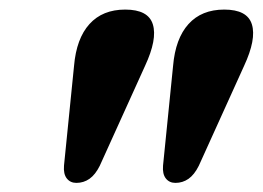

<svg xmlns="http://www.w3.org/2000/svg" viewBox="-20 -804 562 411"><path d="M143.5 -412.5Q130.5 -412.5 123 -422Q115.5 -431.5 117 -449.5L138.5 -663Q143.5 -721.5 171.5 -752.5Q199.5 -783.5 248 -783.5Q297.5 -783.5 307.2 -751.8Q317 -720 290.5 -663L193.5 -449Q184 -430 171.5 -421.2Q159 -412.5 143.5 -412.5ZM355.5 -412.5Q342.5 -412.5 335 -422Q327.5 -431.5 329 -449.5L350.5 -663Q355.5 -721.5 383.5 -752.5Q411.5 -783.5 460 -783.5Q509.5 -783.5 519.2 -751.8Q529 -720 502.5 -663L405.5 -449Q396 -430 383.5 -421.2Q371 -412.5 355.5 -412.5Z"/></svg>

Font: Fraunces
Style: Bold Italic
Weight: 700
Italic angle: -16°
Version: Version 1.000;[b76b70a41]